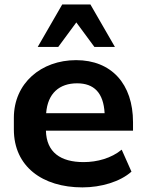

<svg xmlns="http://www.w3.org/2000/svg" viewBox="-20 -814 638 845"><path d="M342.8 10.7C424.8 10.7 508.8 -14.2 558.6 -58.6L515.6 -155.3C470.2 -117.7 407.7 -100.6 348.1 -100.6C246.1 -100.6 184.6 -144 182.1 -238.8H565.4V-276.4C565.4 -444.3 470.7 -549.3 314.9 -549.3C161.1 -549.3 41 -447.8 41 -295.4V-244.1C41 -81.5 166.5 10.7 342.8 10.7ZM236.3 -607.4 315.9 -715.3 395.5 -607.4H485.8L377.9 -794.4H253.9L146 -607.4ZM319.3 -447.3C393.6 -447.3 435.5 -405.8 440.4 -315.9H183.1C189.9 -403.8 241.7 -447.3 319.3 -447.3Z"/></svg>

Font: Winston
Style: Bold
Weight: 700
Designer: Vernon Adams, Kim Jin-seong, David Berlow, Cristiano Sobral
Foundry: The Winston Project Authors
Version: Version 3.004